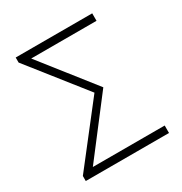

<svg xmlns="http://www.w3.org/2000/svg" viewBox="-157 -775 844 891"><g transform="rotate(-30 265.5 -329.5)"><path d="M47 0V-27L287 -335L52 -632V-659H462V-619H112L335 -336L108 -40H493V0Z"/></g></svg>

Font: Giro Light
Style: Regular
Weight: 300
Designer: Paul D. Hunt
Foundry: Adobe Systems Incorporated
Version: Version 1.000;PS 1.0;hotconv 1.0.88;makeotf.lib2.5.647800